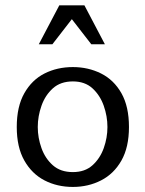

<svg xmlns="http://www.w3.org/2000/svg" viewBox="-20 -701 554 732"><path d="M257.8 11.7Q198.2 11.7 149.9 -13.2Q101.6 -38.1 72.8 -88.9Q43.9 -139.6 43.9 -216.8Q43.9 -294.9 72.8 -345.7Q101.6 -396.5 149.9 -420.9Q198.2 -445.3 257.8 -445.3Q316.4 -445.3 365.2 -420.9Q414.1 -396.5 442.9 -345.7Q471.7 -294.9 471.7 -216.8Q471.7 -139.6 442.9 -88.9Q414.1 -38.1 365.2 -13.2Q316.4 11.7 257.8 11.7ZM257.8 -44.9Q303.7 -44.9 332.5 -70.8Q361.3 -96.7 375.5 -136.2Q389.6 -175.8 389.6 -216.8Q389.6 -257.8 375.5 -297.9Q361.3 -337.9 332.5 -364.3Q303.7 -390.6 257.8 -390.6Q210.9 -390.6 181.6 -364.3Q152.3 -337.9 138.2 -297.9Q124 -257.8 124 -216.8Q124 -175.8 138.2 -136.2Q152.3 -96.7 181.6 -70.8Q210.9 -44.9 257.8 -44.9ZM127.9 -532.2 206.1 -680.7H301.8L379.9 -532.2H328.1L253.9 -627.9L179.7 -532.2Z"/></svg>

Font: Padauk
Style: Regular
Weight: 400
Designer: Debbi Hosken, Becca Hirsbrunner Spalinger
Foundry: SIL International
Version: Version 5.003